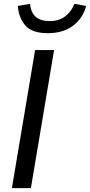

<svg xmlns="http://www.w3.org/2000/svg" viewBox="-20 -981 469 1001"><path d="M163 -720H262L141 0H42ZM73 -950 137 -961Q144 -871 239 -871Q287 -871 319.5 -895.5Q352 -920 368 -961L429 -950Q413 -887 361.5 -847.5Q310 -808 229 -808Q146 -808 111.5 -849Q77 -890 73 -950Z"/></svg>

Font: Nebula Sans Medium
Style: Regular
Weight: 500
Italic angle: -9°
Designer: Paul D. Hunt for Adobe (as Source Sans)
Foundry: Nebula Entertainment & Broadcasting LLC
Version: Version 1.010